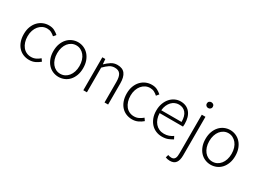

<svg xmlns="http://www.w3.org/2000/svg" viewBox="-41 -1595 3616 2690"><g transform="rotate(30 1766.5 -250.5)"><path d="M300 13Q248 13 203.5 -5.5Q159 -24 126 -60Q93 -96 74.5 -148Q56 -200 56 -266Q56 -333 76 -385Q96 -437 130 -473Q164 -509 208.5 -528Q253 -547 303 -547Q357 -547 394 -527Q431 -507 459 -482L426 -442Q401 -465 371.5 -480.5Q342 -496 304 -496Q264 -496 230 -479Q196 -462 171 -432Q146 -402 131.5 -359.5Q117 -317 117 -266Q117 -215 130.5 -173Q144 -131 168 -100.5Q192 -70 226.5 -53.5Q261 -37 303 -37Q345 -37 380 -54.5Q415 -72 442 -96L470 -56Q435 -26 393 -6.5Q351 13 300 13Z M775 13Q727 13 683 -5.5Q639 -24 606 -60Q573 -96 553.5 -148Q534 -200 534 -266Q534 -333 553.5 -385Q573 -437 606 -473Q639 -509 683 -528Q727 -547 775 -547Q823 -547 867 -528Q911 -509 944 -473Q977 -437 996.5 -385Q1016 -333 1016 -266Q1016 -200 996.5 -148Q977 -96 944 -60Q911 -24 867 -5.5Q823 13 775 13ZM775 -37Q814 -37 847 -53.5Q880 -70 904.5 -100.5Q929 -131 942.5 -173Q956 -215 956 -266Q956 -317 942.5 -359.5Q929 -402 904.5 -432Q880 -462 847 -479Q814 -496 775 -496Q736 -496 703 -479Q670 -462 646 -432Q622 -402 608.5 -359.5Q595 -317 595 -266Q595 -215 608.5 -173Q622 -131 646 -100.5Q670 -70 703 -53.5Q736 -37 775 -37Z M1172 -533H1220L1227 -452H1229Q1270 -492 1313 -519.5Q1356 -547 1411 -547Q1495 -547 1534 -495.5Q1573 -444 1573 -341V0H1515V-333Q1515 -417 1487.5 -456Q1460 -495 1398 -495Q1351 -495 1314 -471Q1277 -447 1230 -399V0H1172Z M1965 13Q1913 13 1868.5 -5.5Q1824 -24 1791 -60Q1758 -96 1739.5 -148Q1721 -200 1721 -266Q1721 -333 1741 -385Q1761 -437 1795 -473Q1829 -509 1873.5 -528Q1918 -547 1968 -547Q2022 -547 2059 -527Q2096 -507 2124 -482L2091 -442Q2066 -465 2036.5 -480.5Q2007 -496 1969 -496Q1929 -496 1895 -479Q1861 -462 1836 -432Q1811 -402 1796.5 -359.5Q1782 -317 1782 -266Q1782 -215 1795.5 -173Q1809 -131 1833 -100.5Q1857 -70 1891.5 -53.5Q1926 -37 1968 -37Q2010 -37 2045 -54.5Q2080 -72 2107 -96L2135 -56Q2100 -26 2058 -6.5Q2016 13 1965 13Z M2447 13Q2396 13 2350.5 -6Q2305 -25 2271.5 -61Q2238 -97 2218.5 -148.5Q2199 -200 2199 -266Q2199 -331 2218.5 -383Q2238 -435 2270.5 -471.5Q2303 -508 2345.5 -527.5Q2388 -547 2433 -547Q2530 -547 2584.5 -482Q2639 -417 2639 -299Q2639 -276 2636 -257H2258Q2259 -208 2273.5 -167.5Q2288 -127 2313.5 -97.5Q2339 -68 2374.5 -52Q2410 -36 2453 -36Q2496 -36 2530.5 -48.5Q2565 -61 2595 -82L2617 -39Q2585 -19 2545 -3Q2505 13 2447 13ZM2586 -303Q2586 -400 2545 -448.5Q2504 -497 2434 -497Q2401 -497 2371 -484Q2341 -471 2317.5 -446Q2294 -421 2278 -385Q2262 -349 2258 -303Z M2714 251Q2694 251 2675 247Q2656 243 2643 237L2656 191Q2667 195 2681 198.5Q2695 202 2711 202Q2733 202 2747 193.5Q2761 185 2768.5 170Q2776 155 2778.5 134Q2781 113 2781 88V-533H2840V90Q2840 170 2810 210.5Q2780 251 2714 251ZM2811 -658Q2791 -658 2777 -671Q2763 -684 2763 -704Q2763 -727 2777 -739.5Q2791 -752 2811 -752Q2831 -752 2845.5 -739.5Q2860 -727 2860 -704Q2860 -684 2845.5 -671Q2831 -658 2811 -658Z M3236 13Q3188 13 3144 -5.5Q3100 -24 3067 -60Q3034 -96 3014.5 -148Q2995 -200 2995 -266Q2995 -333 3014.5 -385Q3034 -437 3067 -473Q3100 -509 3144 -528Q3188 -547 3236 -547Q3284 -547 3328 -528Q3372 -509 3405 -473Q3438 -437 3457.5 -385Q3477 -333 3477 -266Q3477 -200 3457.5 -148Q3438 -96 3405 -60Q3372 -24 3328 -5.5Q3284 13 3236 13ZM3236 -37Q3275 -37 3308 -53.5Q3341 -70 3365.5 -100.5Q3390 -131 3403.5 -173Q3417 -215 3417 -266Q3417 -317 3403.5 -359.5Q3390 -402 3365.5 -432Q3341 -462 3308 -479Q3275 -496 3236 -496Q3197 -496 3164 -479Q3131 -462 3107 -432Q3083 -402 3069.5 -359.5Q3056 -317 3056 -266Q3056 -215 3069.5 -173Q3083 -131 3107 -100.5Q3131 -70 3164 -53.5Q3197 -37 3236 -37Z"/></g></svg>

Font: SpoqaHanSans-Light
Style: Regular
Weight: 300
Designer: [Spoqa Han Sans] Dong-huui Kim \uAE40 \uB3D9 \uD718  Younghwa Kang \uAC15 \uC601 \uD654  [Noto Sans] Ryoko NISHIZUKA \u8
Foundry: Spoqa (http://www.spoqa-han-sans.com)
Version: Version 2.000